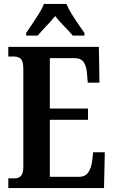

<svg xmlns="http://www.w3.org/2000/svg" viewBox="-20 -951 575 971"><path d="M22 0V-49H54Q75 -49 86.5 -62Q98 -75 98 -108V-601Q98 -643 84.5 -654Q71 -665 52 -665H22V-714H480L483 -533H424L420 -578Q418 -614 404 -635.5Q390 -657 358 -657H232V-402H425V-345H232V-57H380Q412 -57 427 -80Q442 -103 446 -136L451 -181H510L506 0ZM112 -784Q125 -803 142.5 -829Q160 -855 177 -882Q194 -909 202 -931H316Q325 -909 341.5 -882Q358 -855 376 -829Q394 -803 407 -784V-771H348Q331 -792 304 -819Q277 -846 259 -870Q240 -846 214 -819Q188 -792 171 -771H112Z"/></svg>

Font: Noto Serif Tamil ExtraCondensed
Style: Bold
Weight: 700
Width: 2
Designer: Indian Type Foundry, Tom Grace, and the Monotype Design Team
Foundry: Monotype Imaging Inc.
Version: Version 2.004; ttfautohint (v1.8.4.7-5d5b)